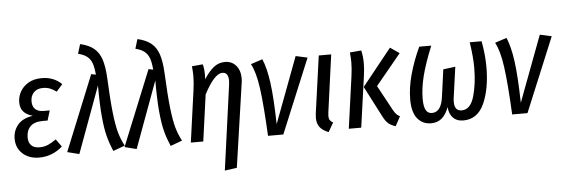

<svg xmlns="http://www.w3.org/2000/svg" viewBox="-56 -937 3931 1338"><g transform="rotate(-5 1909.0 -268.0)"><path d="M27 -133Q27 -189 61 -230Q95 -271 167 -282Q124 -294 102.5 -318.5Q81 -343 81 -384Q81 -422 100 -457Q119 -492 157.5 -515Q196 -538 252 -538Q335 -538 391 -484L348 -435Q324 -452 303 -460.5Q282 -469 254 -469Q212 -469 189.5 -444.5Q167 -420 167 -383Q167 -346 187.5 -327.5Q208 -309 246 -309H288L267 -240H233Q174 -240 146 -211.5Q118 -183 118 -135Q118 -99 137.5 -79Q157 -59 195 -59Q227 -59 253 -70Q279 -81 312 -104L350 -51Q279 12 187 12Q116 12 71.5 -28.5Q27 -69 27 -133Z M707 -496Q714 -344 724 -255.5Q734 -167 748 -116.5Q762 -66 787 -19L705 11Q682 -42 668 -95Q654 -148 646 -233Q638 -318 638 -453L467 12L384 -9L598 -536L630 -529Q626 -579 615.5 -608.5Q605 -638 582.5 -656.5Q560 -675 519 -685L539 -751Q600 -737 635 -708Q670 -679 686.5 -629Q703 -579 707 -496Z M1108 -496Q1115 -344 1125 -255.5Q1135 -167 1149 -116.5Q1163 -66 1188 -19L1106 11Q1083 -42 1069 -95Q1055 -148 1047 -233Q1039 -318 1039 -453L868 12L785 -9L999 -536L1031 -529Q1027 -579 1016.5 -608.5Q1006 -638 983.5 -656.5Q961 -675 920 -685L940 -751Q1001 -737 1036 -708Q1071 -679 1087.5 -629Q1104 -579 1108 -496Z M1549 -380Q1551 -400 1551 -407Q1551 -465 1509 -465Q1453 -465 1380 -325L1335 0H1248L1298 -360Q1306 -415 1306 -462Q1306 -487 1302 -529L1378 -536Q1387 -507 1387 -464Q1387 -443 1386 -431Q1420 -484 1454.5 -511.5Q1489 -539 1533 -539Q1581 -539 1610.5 -505Q1640 -471 1640 -414Q1640 -399 1637 -381L1552 203L1467 215Z M1855 -76 2028 -537 2110 -519 1895 0H1788Q1777 -219 1761 -334.5Q1745 -450 1713 -508L1795 -535Q1822 -473 1836.5 -368Q1851 -263 1855 -76Z M2221 -126Q2219 -106 2219 -101Q2219 -83 2225.5 -72.5Q2232 -62 2248 -53L2211 11Q2170 -5 2150.5 -30Q2131 -55 2131 -95Q2131 -103 2133 -125L2189 -527H2276Z M2592 -68 2482 -281 2688 -538 2752 -494 2575 -279 2671 -102Q2682 -83 2692 -72.5Q2702 -62 2716 -56L2680 11Q2646 0 2627.5 -17Q2609 -34 2592 -68ZM2403 -360Q2411 -415 2411 -462Q2411 -487 2407 -529L2487 -536Q2497 -492 2497 -446Q2497 -406 2490 -357L2440 0H2353Z M2797 -165Q2797 -248 2822.5 -340.5Q2848 -433 2892 -527H2976Q2927 -407 2905.5 -322Q2884 -237 2884 -163Q2884 -108 2898 -83.5Q2912 -59 2940 -59Q3005 -59 3019 -164L3045 -355L3130 -366L3101 -158Q3098 -139 3098 -123Q3098 -59 3148 -59Q3210 -59 3235.5 -147.5Q3261 -236 3261 -349Q3261 -423 3245 -527H3328Q3346 -431 3346 -346Q3346 -194 3300 -91Q3254 12 3153 12Q3108 12 3082 -15Q3056 -42 3052 -90Q3033 -39 3003 -13.5Q2973 12 2928 12Q2869 12 2833 -32Q2797 -76 2797 -165Z M3563 -76 3736 -537 3818 -519 3603 0H3496Q3485 -219 3469 -334.5Q3453 -450 3421 -508L3503 -535Q3530 -473 3544.5 -368Q3559 -263 3563 -76Z"/></g></svg>

Font: Fira Sans Compressed
Style: Italic
Weight: 400
Width: 1
Italic angle: -8°
Designer: bBox Type GmbH & Carrois Corporate GbR & Edenspiekermann AG
Foundry: bBox Type GmbH & Carrois Corporate GbR & Edenspiekermann AG
Version: Version 4.301